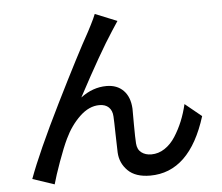

<svg xmlns="http://www.w3.org/2000/svg" viewBox="-55 -824 1065 923"><g transform="rotate(-5 478.0 -362.5)"><path d="M541 -719.2Q536.6 -712.9 526.6 -697.3Q516.6 -681.6 511.2 -673.8Q447.3 -576.7 335.9 -367.7Q394.5 -412.1 460.9 -412.1Q511.7 -412.1 542.5 -380.9Q573.2 -349.6 576.2 -293Q576.2 -283.7 576.4 -217.3Q576.7 -150.9 578.6 -125Q580.6 -95.2 599.9 -80.6Q619.1 -65.9 647.9 -65.9Q682.1 -65.9 712.2 -85.7Q742.2 -105.5 763.9 -139.4Q785.6 -173.3 801.3 -211.4Q816.9 -249.5 827.1 -293L906.7 -228Q824.7 35.2 633.3 35.2Q562.5 35.2 525.9 -1.2Q489.3 -37.6 486.8 -89.4Q485.4 -115.2 484.4 -177.7Q483.4 -240.2 481.9 -263.7Q480.5 -292 464.1 -307.9Q447.8 -323.7 418.9 -323.7Q369.1 -323.7 324.2 -281Q279.3 -238.3 250 -176.3Q231 -136.7 206.8 -69.6Q182.6 -2.4 171.9 37.1L66.9 2Q112.8 -123.5 225.3 -350.6Q337.9 -577.6 395 -679.2Q396.5 -682.1 411.9 -711.9Q427.2 -741.7 435.1 -762.2Z"/></g></svg>

Font: Karasuma Gothic
Style: Regular
Weight: 500
Designer: Rasmus Andersson / Ryoko Nishizuka
Foundry: Genbu
Version: Version 1.00